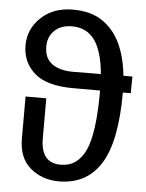

<svg xmlns="http://www.w3.org/2000/svg" viewBox="-54 -794 646 849"><g transform="rotate(5 269.0 -369.0)"><path d="M239 12Q165 12 112.5 -32Q60 -76 60 -163V-349H152V-171Q152 -62 241 -62Q315 -62 350.5 -138Q386 -214 386 -404H267Q148 -404 94 -452Q40 -500 40 -575Q40 -647 94.5 -698.5Q149 -750 236 -750Q314 -750 365.5 -716Q417 -682 446 -621Q475 -560 483 -478H523L522 -404H487Q487 -186 424.5 -87Q362 12 239 12ZM260 -476 383 -477Q374 -578 338.5 -627Q303 -676 238 -676Q189 -676 160.5 -648.5Q132 -621 132 -577Q132 -525 166.5 -500.5Q201 -476 260 -476Z"/></g></svg>

Font: Trujillo
Style: Regular
Weight: 400
Designer: Fira Sans original fonts by bBox Type GmbH, Carrois Corporate GbR, & Edenspiekermann AG / Changes by Cristiano Sobral
Foundry: Fira Sans original fonts by bBox Type GmbH, Carrois Corporate GbR, & Edenspiekermann AG / Changes by Cristiano Sobral
Version: Version 4.301;October 17, 2021;FontCreator 14.0.0.2814 64-bi